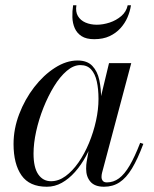

<svg xmlns="http://www.w3.org/2000/svg" viewBox="-20 -700 586 730"><path d="M158 10Q92 10 61.8 -33.2Q31.5 -76.5 31.5 -152.5Q31.5 -210 53 -266.2Q74.5 -322.5 110 -368.5Q145.5 -414.5 188.8 -442.2Q232 -470 275 -470Q311.5 -470 331 -449.5Q350.5 -429 357.5 -396Q364.5 -363 364.5 -325Q364.5 -291 357.8 -253Q351 -215 338 -177.5Q325 -140 306.8 -106.2Q288.5 -72.5 265.2 -46.2Q242 -20 215.2 -5Q188.5 10 158 10ZM174 -11Q203 -11 229.5 -30.5Q256 -50 278.8 -82.8Q301.5 -115.5 318.5 -156.5Q335.5 -197.5 345 -240.8Q354.5 -284 354.5 -324Q354.5 -361.5 348 -390.5Q341.5 -419.5 326.5 -436Q311.5 -452.5 285.5 -452.5Q259.5 -452.5 233.8 -430.5Q208 -408.5 185.5 -371.8Q163 -335 145.2 -290.5Q127.5 -246 117.5 -200.5Q107.5 -155 107.5 -116Q107.5 -63 125.5 -37Q143.5 -11 174 -11ZM375.5 10Q340.5 10 324 -9Q307.5 -28 307.5 -58Q307.5 -66.5 308 -73.2Q308.5 -80 309.5 -85L322.5 -158.5L347 -234.5L361 -321L394.5 -460H479L368 -43Q366 -35.5 366 -27Q366 -18.5 370.8 -12.5Q375.5 -6.5 386.5 -6.5Q411.5 -6.5 432.5 -22Q453.5 -37.5 473 -70.8Q492.5 -104 513 -157L525 -153Q503.5 -95.5 481.8 -59.5Q460 -23.5 434.5 -6.8Q409 10 375.5 10ZM338 -551Q308 -551 290.2 -562.5Q272.5 -574 264.2 -592.8Q256 -611.5 255.2 -634.2Q254.5 -657 258 -680H270.5Q266.5 -655.5 276.2 -639Q286 -622.5 305.2 -614.2Q324.5 -606 348 -606Q371.5 -606 396.8 -614.2Q422 -622.5 441.2 -639Q460.5 -655.5 465.5 -680H478Q474.5 -657 464.8 -634.2Q455 -611.5 438 -592.8Q421 -574 396.5 -562.5Q372 -551 338 -551Z"/></svg>

Font: Bodoni Moda 18pt
Style: Italic
Weight: 400
Italic angle: -13°
Designer: Owen Earl
Foundry: indestructible type
Version: Version 2.005